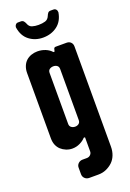

<svg xmlns="http://www.w3.org/2000/svg" viewBox="-184 -855 763 1124"><g transform="rotate(-20 197.0 -293.0)"><path d="M158 -133Q158 -119 168 -111.5Q178 -104 192 -104Q205 -104 214.5 -111.5Q224 -119 224 -133V-451Q224 -466 214.5 -473Q205 -480 192 -480Q178 -480 168 -473Q158 -466 158 -451ZM348 77Q348 106 338.5 130Q329 154 312 170Q295 186 272.5 196Q250 206 223 206H166Q150 206 139 195.5Q128 185 128 169V128Q128 113 139 102.5Q150 92 166 92H192Q206 92 215 83Q224 74 224 62V-26H216Q203 -11 180.5 0Q158 11 133 11Q113 11 94.5 3.5Q76 -4 62.5 -16.5Q49 -29 41.5 -47Q34 -65 34 -89V-496Q34 -518 41.5 -537Q49 -556 62.5 -568.5Q76 -581 94.5 -587.5Q113 -594 133 -594Q160 -594 183 -584.5Q206 -575 221 -558H228L232 -574Q234 -583 245 -583H312Q328 -583 338 -573Q348 -563 348 -547ZM194 -737Q218 -737 236 -742.5Q254 -748 262 -768Q266 -778 271.5 -785Q277 -792 288 -792H306Q316 -792 322 -785Q328 -778 328 -767Q319 -713 282 -685.5Q245 -658 194 -658Q145 -658 108.5 -686Q72 -714 64 -769Q64 -778 70 -785Q76 -792 85 -792H103Q114 -792 120 -785Q126 -778 130 -768Q137 -748 154.5 -742.5Q172 -737 194 -737Z"/></g></svg>

Font: H.H. Samuel
Style: Regular
Weight: 900
Width: 1
Designer: deFharo
Foundry: deFharo
Version: Version 1.009